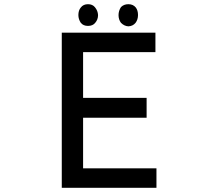

<svg xmlns="http://www.w3.org/2000/svg" viewBox="-20 -895 1040 915"><path d="M678.7 -428.7V-334H376V-92.8H725.6V0H274.4V-739.3H720.7V-646.5H376V-428.7ZM353.5 -823.2Q353.5 -845.7 365.2 -859.4Q377 -875 399.4 -875Q420.9 -875 432.6 -860.4Q446.3 -843.8 447.3 -823.2Q447.3 -801.8 433.6 -786.1Q421.9 -771.5 399.4 -771.5Q377 -771.5 365.2 -786.1Q353.5 -803.7 353.5 -823.2ZM556.6 -861.3Q570.3 -875 591.8 -875Q614.3 -875 627 -859.4Q637.7 -845.7 637.7 -823.2Q637.7 -801.8 626 -786.1Q613.3 -770.5 591.8 -769.5Q572.3 -770.5 556.6 -786.1Q544.9 -801.8 544.9 -822.8Q544.9 -843.8 556.6 -861.3Z"/></svg>

Font: RobotoJAA
Style: Medium
Weight: 500
Version: Version 2.05; 2016-11-05